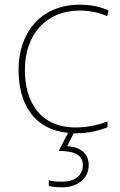

<svg xmlns="http://www.w3.org/2000/svg" viewBox="-20 -624 512 818"><path d="M302 -56C357 -56 405 -68 438 -82V-107C399 -91 350 -81 302 -81C150 -81 86 -191 86 -327C86 -475 175 -579 319 -579C357 -579 397 -573 437 -555L442 -580C405 -596 367 -604 319 -604C157 -604 59 -488 59 -327C59 -182 124 -72 270 -58L230 19C301 19 333 38 333 80C333 125 296 150 245 150C220 150 205 149 188 144V168C203 172 220 174 245 174C310 174 358 137 358 79C358 31 324 2 266 -1L294 -56C297 -56 299 -56 302 -56Z"/></svg>

Font: Noto Sans Malayalam UI Thin
Style: Regular
Weight: 100
Designer: Jelle Bosma - Monotype Design Team
Foundry: Monotype Imaging Inc.
Version: Version 2.104